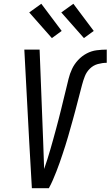

<svg xmlns="http://www.w3.org/2000/svg" viewBox="-20 -998 586 1018"><path d="M149 0 135 -245 109 -735H190L209 -245Q210 -209 211.5 -173.5Q213 -138 214 -102Q223 -128 231.5 -154.5Q240 -181 247.5 -207.5Q255 -234 262.5 -260.5Q270 -287 277 -313.5Q284 -340 291 -366.5Q298 -393 304.5 -420Q311 -447 317.5 -473.5Q324 -500 330.5 -526.5Q337 -553 343.5 -580Q350 -607 362 -632.5Q374 -658 394 -679.5Q414 -701 439.5 -714.5Q465 -728 492.5 -731.5Q520 -735 546 -735V-665Q523 -665 499 -658.5Q475 -652 457 -634.5Q439 -617 430 -594Q421 -571 415 -548Q409 -525 403 -502Q397 -479 391 -456Q385 -433 379 -410Q373 -387 366.5 -364Q360 -341 353.5 -318Q347 -295 340.5 -272Q334 -249 326.5 -226Q319 -203 311.5 -180Q304 -157 296 -134.5Q288 -112 279 -89Q270 -66 260.5 -44Q251 -22 239 0ZM425 -796 305 -932 369 -978 477 -834ZM255 -796 135 -932 199 -978 307 -834Z"/></svg>

Font: Iosevka SS04
Style: Italic
Weight: 400
Italic angle: -9°
Monospace: yes
Designer: Belleve Invis
Foundry: Belleve Invis
Version: Version 19.0.0; ttfautohint (v1.8.4)